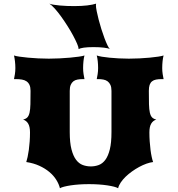

<svg xmlns="http://www.w3.org/2000/svg" viewBox="-20 -1001 954 1031"><path d="M121.1 -130.9Q124.5 -141.1 128.2 -158Q131.8 -174.8 134.8 -196Q137.7 -217.3 139.4 -241.5Q141.1 -265.6 141.1 -290Q141.1 -320.8 131.3 -337.2Q121.6 -353.5 104 -358.9Q118.7 -362.3 126.7 -370.6Q134.8 -378.9 138.7 -396Q142.6 -413.1 143.3 -441.4Q144 -469.7 144 -513.2Q144 -532.7 138.4 -544.9Q132.8 -557.1 122.6 -564.2Q112.3 -571.3 97.7 -573.7Q83 -576.2 64.9 -576.2H55.2Q57.6 -587.9 60.1 -603.3Q62.5 -618.7 62.5 -635.7Q62.5 -653.8 60.3 -672.4Q58.1 -690.9 55.2 -703.1Q64.5 -699.7 84.5 -696.8Q104.5 -693.8 130.4 -691.4Q156.2 -689 185.3 -687.5Q214.4 -686 242.2 -686Q269 -686 299.1 -687.5Q329.1 -689 356 -691.4Q382.8 -693.8 403.6 -696.8Q424.3 -699.7 433.6 -703.1Q430.2 -690.9 428.2 -672.4Q426.3 -653.8 426.3 -635.7Q426.3 -618.7 428.7 -603.3Q431.2 -587.9 433.6 -576.2H424.8Q408.7 -576.2 395.8 -573.7Q382.8 -571.3 373.8 -564.2Q364.7 -557.1 359.6 -544.9Q354.5 -532.7 354.5 -513.2V-291.5Q354.5 -234.9 363.8 -199.2Q373 -163.6 388.4 -143.1Q403.8 -122.6 424.3 -115Q444.8 -107.4 467.8 -107.4Q490.2 -107.4 510.5 -115Q530.8 -122.6 545.9 -143.1Q561 -163.6 569.8 -199.2Q578.6 -234.9 578.6 -291.5V-513.2Q578.6 -532.7 573 -544.9Q567.4 -557.1 557.9 -564.2Q548.3 -571.3 535.4 -573.7Q522.5 -576.2 507.8 -576.2H499.5Q502 -587.9 504.4 -603.3Q506.8 -618.7 506.8 -635.7Q506.8 -653.8 504.9 -672.4Q502.9 -690.9 499.5 -703.1Q508.8 -699.7 526.9 -696.5Q544.9 -693.4 568.1 -691.2Q591.3 -689 618.2 -687.5Q645 -686 671.9 -686Q700.2 -686 729.2 -687.5Q758.3 -689 783.9 -691.4Q809.6 -693.8 829.1 -696.8Q848.6 -699.7 858.4 -703.1Q855 -690.9 853 -672.4Q851.1 -653.8 851.1 -635.7Q851.1 -618.7 853.5 -603.3Q856 -587.9 858.4 -576.2H848.6Q831.1 -576.2 818.1 -573.7Q805.2 -571.3 796.4 -564.2Q787.6 -557.1 783.4 -544.9Q779.3 -532.7 779.3 -513.2Q779.3 -469.7 780 -441.4Q780.8 -413.1 784.7 -396Q788.6 -378.9 796.6 -370.6Q804.7 -362.3 819.3 -358.9Q801.8 -353.5 792 -337.2Q782.2 -320.8 782.2 -290Q782.2 -265.6 783.9 -241.5Q785.6 -217.3 788.3 -196Q791 -174.8 794.7 -158Q798.3 -141.1 802.2 -130.9Q785.6 -128.9 766.4 -122.1Q747.1 -115.2 727.3 -104.5Q707.5 -93.8 688.7 -80.3Q669.9 -66.9 654.5 -52Q639.2 -37.1 628.4 -21.2Q617.7 -5.4 614.3 9.8Q607.4 5.4 592.3 1.5Q577.1 -2.4 556.4 -5.6Q535.6 -8.8 510.3 -10.5Q484.9 -12.2 458 -12.2Q430.7 -12.2 405.5 -10.5Q380.4 -8.8 359.6 -5.6Q338.9 -2.4 323.7 1.5Q308.6 5.4 301.8 9.8Q296.4 -12.7 282.2 -35.4Q268.1 -58.1 245.1 -77.4Q222.2 -96.7 191.2 -110.8Q160.2 -125 121.1 -130.9ZM401.9 -737.3V-739.7Q401.9 -748 393.8 -766.8Q385.7 -785.6 372.8 -809.8Q359.9 -834 343 -860.6Q326.2 -887.2 308.8 -911.4Q291.5 -935.5 274.7 -954.3Q257.8 -973.1 245.1 -981.4Q252.9 -978 268.1 -975.6Q283.2 -973.1 301.8 -971.4Q320.3 -969.7 340.3 -969Q360.4 -968.3 378.9 -968.3Q418.5 -968.3 448.5 -971.9Q478.5 -975.6 496.1 -981.4Q495.1 -977.5 495.1 -973.1Q495.1 -961.4 499.3 -940.7Q503.4 -919.9 509.8 -895.3Q516.1 -870.6 524.4 -844.5Q532.7 -818.4 541 -796.1Q549.3 -773.9 557.1 -757.8Q564.9 -741.7 570.3 -737.3Q566.9 -739.7 558.3 -741.7Q549.8 -743.7 538.1 -745.1Q526.4 -746.6 511.7 -747.3Q497.1 -748 481.9 -748Q449.7 -748 429.9 -745.1Q410.2 -742.2 401.9 -737.3Z"/></svg>

Font: Arbutus
Style: Regular
Weight: 400
Designer: Karolina Lach
Foundry: Sorkin Type Co.
Version: Version 1.003